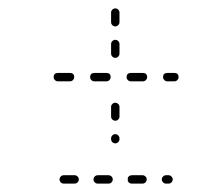

<svg xmlns="http://www.w3.org/2000/svg" viewBox="-20 -478 474 458"><path d="M165 -43Q168 -46 168 -50Q168 -54 165 -57Q162 -60 158 -60H132Q128 -60 125 -57Q122 -54 122 -50Q122 -46 125 -43Q128 -40 132 -40H158Q162 -40 165 -43ZM246 -43Q249 -46 249 -50Q249 -54 246 -57Q243 -60 239 -60H213Q209 -60 206 -57Q203 -54 203 -50Q203 -46 206 -43Q209 -40 213 -40H239Q243 -40 246 -43ZM327 -43Q330 -46 330 -50Q330 -54 327 -57Q324 -60 320 -60H295Q290 -60 287 -57Q284 -54 285 -50Q284 -46 287 -43Q290 -40 295 -40H320Q324 -40 327 -43ZM389 -43Q392 -46 392 -50Q392 -54 389 -57Q386 -60 382 -60H376Q372 -60 369 -57Q366 -54 366 -50Q366 -46 369 -43Q372 -40 376 -40H382Q386 -40 389 -43ZM248 -139Q251 -136 255 -136Q259 -136 262 -139Q265 -142 265 -146V-148Q265 -152 262 -155Q259 -158 255 -158Q251 -158 248 -155Q245 -152 245 -148V-146Q245 -142 248 -139ZM248 -193Q251 -190 255 -190Q259 -190 262 -193Q265 -196 265 -200V-223Q265 -227 262 -230Q259 -233 255 -233Q251 -233 248 -230Q245 -227 245 -223V-200Q245 -196 248 -193ZM154 -287Q157 -290 157 -294Q157 -299 154 -302Q151 -304 147 -304H118Q114 -304 111 -302Q108 -299 108 -294Q108 -290 111 -287Q114 -284 118 -284H147Q151 -284 154 -287ZM241 -287Q244 -290 244 -294Q244 -299 241 -302Q238 -304 234 -304H205Q201 -304 198 -302Q195 -299 195 -294Q195 -290 198 -287Q201 -284 205 -284H234Q238 -284 241 -287ZM328 -287Q331 -290 331 -294Q331 -299 328 -302Q325 -304 321 -304H292Q288 -304 285 -302Q282 -299 282 -294Q282 -290 285 -287Q288 -284 292 -284H321Q325 -284 328 -287ZM403 -287Q406 -290 406 -294Q406 -299 403 -302Q400 -304 396 -304H379Q375 -304 372 -302Q369 -299 369 -294Q369 -290 372 -287Q375 -284 379 -284H396Q400 -284 403 -287ZM248 -343Q251 -340 255 -340Q259 -340 262 -343Q265 -346 265 -350V-373Q265 -377 262 -380Q259 -383 255 -383Q251 -383 248 -380Q245 -377 245 -373V-350Q245 -346 248 -343ZM248 -455Q251 -458 255 -458Q259 -458 262 -455Q265 -452 265 -448V-425Q265 -421 262 -418Q259 -415 255 -415Q251 -415 248 -418Q245 -421 245 -425V-448Q245 -452 248 -455Z"/></svg>

Font: FRB American Cursive Dashed Light
Style: Italic
Weight: 300
Italic angle: -25°
Version: Version 2.0;Modular Font Editor K font №1